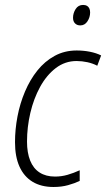

<svg xmlns="http://www.w3.org/2000/svg" viewBox="-20 -744 428 774"><path d="M195.8 9.8Q146 9.8 111.3 -11.2Q76.7 -32.2 58.6 -72.3Q40.5 -112.3 40.5 -170.9Q40.5 -222.2 50.5 -274.7Q60.5 -327.1 80.8 -375Q101.1 -422.9 130.9 -460Q160.6 -497.1 200.4 -518.8Q240.2 -540.5 289.1 -540.5Q316.9 -540.5 342.5 -535.4Q368.2 -530.3 387.7 -520.5L372.1 -479Q354.5 -488.3 332.5 -493.2Q310.5 -498 288.6 -498Q242.2 -498 204.8 -469.5Q167.5 -440.9 141.6 -393.6Q115.7 -346.2 102.3 -288.8Q88.9 -231.4 88.9 -173.3Q88.9 -128.4 101.6 -96.7Q114.3 -64.9 139.6 -48.6Q165 -32.2 201.7 -32.2Q228 -32.2 252.4 -39.3Q276.9 -46.4 301.3 -57.6V-14.6Q280.8 -4.9 254.4 2.4Q228 9.8 195.8 9.8ZM303.7 -641.6Q290.5 -641.6 282.5 -649.7Q274.4 -657.7 274.4 -672.4Q274.4 -690.9 284.9 -707.5Q295.4 -724.1 314.9 -724.1Q324.7 -724.1 330.8 -720.5Q336.9 -716.8 340.1 -710Q343.3 -703.1 343.3 -693.8Q343.3 -674.3 332.5 -658Q321.8 -641.6 303.7 -641.6Z"/></svg>

Font: Open Sans SemiCondensed Light
Style: Italic
Weight: 300
Width: 4
Italic angle: -12°
Designer: Monotype Design Team
Foundry: Monotype Imaging Inc.
Version: Version 3.000